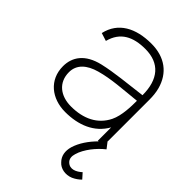

<svg xmlns="http://www.w3.org/2000/svg" viewBox="-238 -685 1042 1042"><g transform="rotate(45 282.5 -164.0)"><path d="M524 179.2C499 202.1 462.5 220.8 434.4 192.7C420.8 179.2 419.8 159.4 426 139.6C433.3 112.5 449 86.5 466.7 62.5C484.4 39.6 505.2 17.7 528.1 0L503.1 -32.3L502.1 -31.3V-352.1C502.1 -381.2 500 -407.3 492.7 -434.4C467.7 -525 399 -578.1 294.8 -578.1C175 -578.1 86.5 -531.2 63.5 -428.1L109.4 -413.5C132.3 -502.1 199 -534.4 291.7 -534.4C402.1 -534.4 458.3 -466.7 458.3 -345.8C352.1 -332.3 264.6 -325 183.3 -306.2C81.2 -282.3 41.7 -221.9 41.7 -152.1C41.7 -47.9 121.9 15.6 226 15.6C327.1 15.6 414.6 -18.8 461.5 -102.1V0H466.7C429.2 37.5 397.9 82.3 384.4 128.1C374 165.6 379.2 199 404.2 224C426 249 466.7 257.3 504.2 241.7C522.9 233.3 538.5 221.9 551 209.4ZM433.3 -139.6C395.8 -63.5 321.9 -28.1 227.1 -28.1C145.8 -28.1 87.5 -72.9 87.5 -152.1C87.5 -210.4 130.2 -247.9 197.9 -266.7C275 -288.5 358.3 -292.7 458.3 -303.1C458.3 -261.5 457.3 -188.5 433.3 -139.6Z"/></g></svg>

Font: Manrope3 Thin
Style: Regular
Weight: 100
Width: 4
Designer: Mikhail Sharanda
Foundry: Mikhail Sharanda
Version: Version 3.000;PS 003.000;hotconv 1.0.88;makeotf.lib2.5.64775